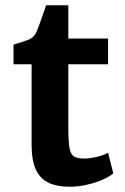

<svg xmlns="http://www.w3.org/2000/svg" viewBox="-20 -704 477 732"><path d="M245 8Q197.5 8 165.2 -7.2Q133 -22.5 116.8 -57.5Q100.5 -92.5 100.5 -152V-459H31.5V-534Q68.5 -544.5 89.8 -553.2Q111 -562 120.5 -585.5Q125 -597 130.8 -612.5Q136.5 -628 142.8 -646.2Q149 -664.5 156 -684H240.5V-557H392V-459H240.5V-215Q240.5 -162 245.5 -137.5Q250.5 -113 264.2 -106.2Q278 -99.5 303 -99.5Q316.5 -99.5 334 -102.8Q351.5 -106 367.2 -111Q383 -116 392 -121.5L412 -43Q397.5 -30.5 371.2 -19Q345 -7.5 312 0.2Q279 8 245 8Z"/></svg>

Font: Merriweather Sans SemiBold
Style: Regular
Weight: 600
Designer: Eben Sorkin
Foundry: Eben Sorkin
Version: Version 2.001